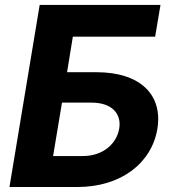

<svg xmlns="http://www.w3.org/2000/svg" viewBox="-20 -747 695 767"><path d="M17.8 0H289.8C462.7 0 585.6 -94.8 608.7 -232.2C631 -370 538.4 -458.5 366.1 -458.5H247.9L271 -600.5H599.8L621.1 -727.3H138.5ZM192.1 -123.6 227.6 -337H345.9C428.3 -337 465.9 -291.5 456.3 -233.7C446.4 -174 393.1 -123.6 310.4 -123.6Z"/></svg>

Font: Magic Ui Pro
Style: Bold Italic
Weight: 700
Italic angle: -9.39999°
Designer: Stefan Endress, Andreas Faust
Version: Version 1.000;FEAKit 1.0